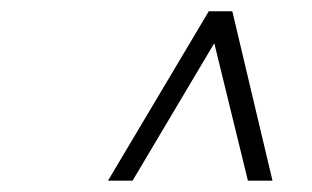

<svg xmlns="http://www.w3.org/2000/svg" viewBox="-20 -670 558 343"><path d="M362.8 -592.8 216.8 -347.2H172.9L353 -649.9H395L466.8 -347.2H422.9Z"/></svg>

Font: Common Serif
Style: Italic
Weight: 400
Italic angle: -12°
Designer: Philipp H. Poll, Khaled Hosny
Foundry: Stefan Peev, Context Ltd.
Version: Version 1.026